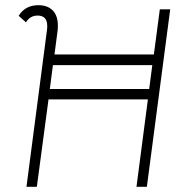

<svg xmlns="http://www.w3.org/2000/svg" viewBox="-20 -721 739 740"><path d="M636 -685 546 -1H506L550 -338H167L122 -1H82L161 -605Q162 -611 162 -621Q162 -661 125 -661Q96 -661 80 -635L52 -660Q77 -701 128 -701Q163 -701 183 -681Q203 -661 203 -622Q203 -610 202 -603L190 -511H573L596 -685ZM172 -378H555L567 -470H184Z"/></svg>

Font: Bellota Light
Style: Italic
Weight: 300
Italic angle: -7.5°
Designer: Kemie Guaida
Foundry: Kemie Guaida
Version: Version 4.001